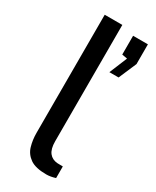

<svg xmlns="http://www.w3.org/2000/svg" viewBox="-194 -798 698 859"><g transform="rotate(30 155.0 -368.0)"><path d="M207 6.5Q151 6.5 123 -13.2Q95 -33 85.8 -64.8Q76.5 -96.5 76.5 -133V-743H167.5V-142Q167.5 -102.5 182.8 -83.2Q198 -64 225.5 -62L253.5 -61.5V-1.5Q228.5 6.5 207 6.5ZM223 -531 261 -623 233.5 -628V-725H310V-623L270.5 -531Z"/></g></svg>

Font: Public Sans
Style: Regular
Weight: 400
Designer: The Public Sans project authors (U.S. Web Design System). Libre Franklin designed by Pablo Impallari and Rodrigo Fuenzal
Version: Version 1.008; ttfautohint (v1.8.1) -l 8 -r 50 -G 200 -x 14 